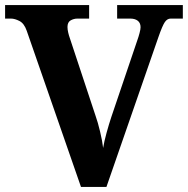

<svg xmlns="http://www.w3.org/2000/svg" viewBox="-20 -734 738 754"><path d="M85 -613Q75 -642 56.5 -651.5Q38 -661 23 -661H0V-714H330V-661H284Q270 -661 257.5 -654Q245 -647 245 -628Q245 -618 248 -605.5Q251 -593 254 -585L356 -277Q364 -255 373 -217.5Q382 -180 385 -153Q389 -178 398.5 -212.5Q408 -247 417 -274L520 -578Q524 -589 528 -604Q532 -619 532 -627Q532 -644 521 -652.5Q510 -661 492 -661H440V-714H698V-661H650Q637 -661 627.5 -647.5Q618 -634 602 -588L398 0H298Z"/></svg>

Font: Noto Serif Thai
Style: Bold
Weight: 700
Designer: Monotype Design Team
Foundry: Monotype Imaging Inc.
Version: Version 2.002; ttfautohint (v1.8.4.7-5d5b)